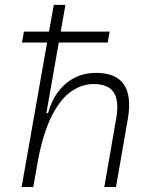

<svg xmlns="http://www.w3.org/2000/svg" viewBox="-20 -752 626 772"><path d="M399.4 0 447.3 -275.9Q459.5 -345.7 437.7 -379.9Q416 -414.1 356.4 -414.1Q310.5 -414.1 268.3 -385.7Q226.1 -357.4 191.4 -292.2Q156.7 -227.1 134.3 -116.2L113.8 0H66.9L169.4 -581.1H68.4L76.2 -625H177.2L196.3 -732.4H243.2L224.1 -625H420.9L413.1 -581.1H216.3L166.5 -297.4H173.3Q194.8 -374.5 245.6 -416.7Q296.4 -459 366.2 -459Q526.4 -459 493.7 -272L446.3 0Z"/></svg>

Font: Cascadia Code NF ExtraLight
Style: Italic
Weight: 200
Italic angle: -10°
Monospace: yes
Designer: Aaron Bell
Foundry: Saja Typeworks
Version: Version 2404.023; ttfautohint (v1.8.4)